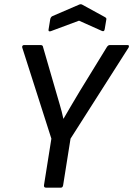

<svg xmlns="http://www.w3.org/2000/svg" viewBox="-20 -862 612 882"><path d="M191 0Q181 0 182 -11L216 -225L82 -644Q81 -649 83.5 -652Q86 -655 90 -655H167Q177 -655 178 -645L236 -445Q245 -413 254.5 -381.5Q264 -350 271 -317H272Q291 -350 309.5 -381Q328 -412 347 -444L471 -646Q477 -655 484 -655H566Q571 -655 572 -652Q573 -649 571 -644L304 -225L270 -11Q268 0 260 0ZM214 -719Q209 -717 205.5 -718.5Q202 -720 203 -726L211 -775Q214 -785 221 -788L344 -841Q351 -844 357 -841L461 -784Q465 -782 467.5 -779Q470 -776 468 -770L461 -728Q459 -715 448 -720L343 -767Z"/></svg>

Font: Sofia Sans Semi Condensed Medium
Style: Italic
Weight: 500
Italic angle: -9°
Version: Version 4.100